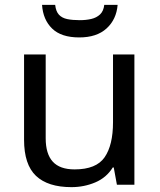

<svg xmlns="http://www.w3.org/2000/svg" viewBox="-20 -760 658 790"><path d="M533 -536V0H461L448 -71H444Q418 -29 372 -9.5Q326 10 274 10Q177 10 128 -36.5Q79 -83 79 -185V-536H168V-191Q168 -127 197 -95Q226 -63 287 -63Q376 -63 410.5 -113Q445 -163 445 -257V-536ZM464 -740Q459 -680 418.5 -643Q378 -606 306 -606Q232 -606 194.5 -642.5Q157 -679 153 -740H207Q210 -713 222.5 -699.5Q235 -686 256.5 -681.5Q278 -677 308 -677Q334 -677 355.5 -682Q377 -687 391.5 -700.5Q406 -714 409 -740Z"/></svg>

Font: Noto Sans Lisu
Style: Regular
Weight: 400
Designer: Monotype Design Team. David Williams.
Foundry: Monotype Imaging Inc.
Version: Version 2.102